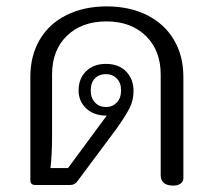

<svg xmlns="http://www.w3.org/2000/svg" viewBox="-20 -579 669 601"><path d="M483 -30V-346Q483 -421 436.5 -466.5Q390 -512 313 -512Q236 -512 189.5 -467Q143 -422 143 -346V-155Q143 -94 138 -53H193L314 -217Q299 -217 287 -220Q259 -227 242.5 -247.5Q226 -268 226 -296Q226 -333 249.5 -356Q273 -379 311 -379Q352 -379 375 -355Q398 -331 398 -294Q398 -265 385.5 -240.5Q373 -216 344 -175L224 -14Q215 0 200 0H90Q75 0 75 -15V-338Q75 -405 104.5 -455Q134 -505 188.5 -532Q243 -559 314 -559Q385 -559 439.5 -532Q494 -505 524 -455Q554 -405 554 -338V-21Q554 -11 545.5 -4.5Q537 2 522 2Q503 2 493 -6.5Q483 -15 483 -30ZM359 -296Q359 -320 345.5 -333.5Q332 -347 312 -347Q290 -347 277 -333.5Q264 -320 264 -296Q264 -272 277.5 -258Q291 -244 312 -244Q332 -244 345.5 -258Q359 -272 359 -296Z"/></svg>

Font: Maitree
Style: Regular
Weight: 400
Designer: CadsonDemak Team
Foundry: CadsonDemak
Version: Version 1.000